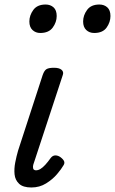

<svg xmlns="http://www.w3.org/2000/svg" viewBox="-20 -815 509 850"><path d="M119 15Q82 15 64.5 -1.5Q47 -18 44.5 -43Q42 -68 47.5 -96Q53 -124 60 -148L169 -483Q176 -503 186 -509Q196 -515 219 -515Q242 -515 252.5 -506Q263 -497 258 -483L133 -103Q126 -85 126 -76Q126 -67 130 -64Q134 -61 139 -61Q149 -61 159 -67Q169 -73 180.5 -85.5Q192 -98 204 -115Q213 -127 225 -127Q237 -127 248 -119Q261 -109 264 -100.5Q267 -92 261 -83Q252 -67 232.5 -44Q213 -21 184 -3Q155 15 119 15ZM158 -669Q138 -669 124 -682Q110 -695 110 -720Q110 -747 127.5 -771Q145 -795 182 -795Q203 -795 217 -782.5Q231 -770 231 -744Q231 -717 213.5 -693Q196 -669 158 -669ZM397 -669Q376 -669 362 -682Q348 -695 348 -720Q348 -747 365.5 -771Q383 -795 420 -795Q441 -795 455 -782.5Q469 -770 469 -744Q469 -717 452 -693Q435 -669 397 -669Z"/></svg>

Font: Playwrite NZ
Style: Regular
Weight: 400
Designer: Veronika Burian, José Scaglione
Foundry: TypeTogether
Version: Version 1.002